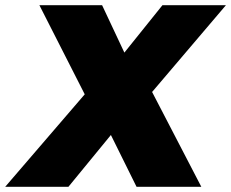

<svg xmlns="http://www.w3.org/2000/svg" viewBox="-89 -721 892 741"><path d="M783 -701H538L391 -518L305 -701H63L238 -357L-69 0H175L339 -200L438 0H688L498 -366Z"/></svg>

Font: Argentum Sans ExtraBold
Style: Italic
Weight: 800
Italic angle: -11.3°
Designer: Julieta Ulanovsky
Foundry: Julieta Ulanovsky
Version: Version 5.001;February 15, 2019;FontCreator 11.5.0.2425 64-b